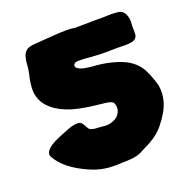

<svg xmlns="http://www.w3.org/2000/svg" viewBox="-153 -1032 1202 1207"><g transform="rotate(-20 448.0 -428.0)"><path d="M408.2 24.4Q329.6 24.4 258.3 -5.4Q102.5 -71.3 51.8 -168.9Q48.8 -176.3 48.8 -183.1Q48.8 -198.7 66.4 -216.3Q84 -233.9 115 -249.3Q146 -264.6 166.5 -272L187.5 -280.3Q244.6 -305.7 276.4 -305.7Q279.8 -305.7 292.5 -304.9Q305.2 -304.2 316.9 -284.2Q330.6 -259.8 334.5 -253.9Q348.6 -235.8 395.5 -235.8Q410.6 -235.4 426.3 -233.4Q437.5 -231.4 448.7 -231.4Q472.7 -231.4 501.5 -243.7Q530.3 -255.9 543.9 -285.2Q550.8 -301.8 550.8 -316.4Q550.8 -326.7 544.7 -342.8Q538.6 -358.9 502.4 -364.7L453.1 -370.6Q407.7 -375 363.3 -382.3Q181.6 -410.2 114.3 -509.3Q88.4 -552.2 88.4 -596.7Q88.4 -642.6 102.1 -697.8Q110.8 -739.3 111.3 -761.7Q112.8 -793 122.1 -820.8Q134.8 -850.1 158 -858.4Q181.2 -866.7 215.8 -867.7L341.3 -877Q380.9 -879.9 419.4 -879.9Q449.2 -879.9 475.1 -875.5Q540 -877 604 -877H661.6Q677.2 -877 694.8 -877.9Q707.5 -878.4 719.2 -878.4Q740.7 -878.4 766.1 -874.8Q791.5 -871.1 805.7 -844.2Q816.9 -818.8 816.9 -792.5Q816.9 -784.7 815.9 -776.4Q814.9 -768.1 814.9 -759.8Q814.9 -751.5 815.4 -743.9Q815.9 -736.3 815.9 -729.5Q815.9 -715.8 814.5 -702.6Q807.6 -674.3 776.4 -668.9Q754.4 -665 732.4 -665L714.4 -665.5L674.3 -666L633.3 -665.5L600.6 -665Q544.9 -665 491.2 -669.9Q462.9 -673.3 434.1 -673.3Q422.4 -673.3 410.2 -672.4Q397.9 -671.4 391.1 -661.1Q387.7 -656.7 387.7 -651.4Q387.7 -645.5 392.1 -639.6Q408.7 -622.6 444.8 -616.2Q481 -609.9 517.1 -607.9Q583.5 -603 651.9 -581.5Q760.7 -547.9 801.8 -466.3Q822.8 -423.8 836.9 -377.4L842.8 -358.9Q846.7 -336.9 846.7 -314.9Q846.7 -242.2 804.7 -175.3Q793 -153.8 759.8 -111.8Q716.8 -57.6 630.4 -17.1Q611.8 -8.3 593.3 2Q566.9 15.6 531.7 19.3Q496.6 22.9 462.4 22.9Q442.9 23.4 426.8 24.4Z"/></g></svg>

Font: Kaph
Style: Regular
Weight: 400
Designer: GGBotNet
Foundry: f0n7.com
Version: 1.10